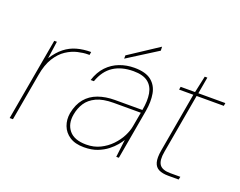

<svg xmlns="http://www.w3.org/2000/svg" viewBox="-110 -887 1380 1102"><g transform="rotate(20 580.5 -336.0)"><path d="M27 0 116 -504H132L117 -398Q145 -442 178 -468Q211 -494 250.5 -505Q290 -516 337 -516L334 -497H324Q297 -497 262.5 -489Q228 -481 194.5 -459Q161 -437 135 -395.5Q109 -354 98 -289L47 0Z M484 12Q430 12 396.5 -10Q363 -32 349.5 -68Q336 -104 343 -145Q354 -201 383 -236Q412 -271 457.5 -287.5Q503 -304 560 -304H727Q738 -363 730.5 -406Q723 -449 692.5 -472.5Q662 -496 604 -496Q531 -496 482 -464Q433 -432 409 -364H389Q406 -417 438 -450.5Q470 -484 512.5 -500Q555 -516 602 -516Q671 -516 706 -488Q741 -460 749.5 -412.5Q758 -365 748 -307L694 0H678L691 -108Q683 -94 666.5 -74Q650 -54 625 -34.5Q600 -15 565.5 -1.5Q531 12 484 12ZM491 -7Q538 -7 575.5 -25.5Q613 -44 641 -73Q669 -102 686 -135Q703 -168 708 -197L724 -286H558Q493 -286 453 -267Q413 -248 392.5 -216.5Q372 -185 365 -145Q354 -85 386 -46Q418 -7 491 -7ZM528 -545V-565L709 -684L710 -660Z M996 0Q960 0 937.5 -11Q915 -22 907.5 -49Q900 -76 908 -122L972 -486H885L888 -504H976L998 -606H1014L996 -504H1161L1158 -486H992L928 -122Q918 -67 935 -42.5Q952 -18 1002 -18H1063L1059 0Z"/></g></svg>

Font: DM Sans Thin
Style: Italic
Weight: 250
Italic angle: -10°
Designer: Colophon Foundry, Jonny Pinhorn
Foundry: Colophon Foundry
Version: Version 4.004;gftools[0.9.30]